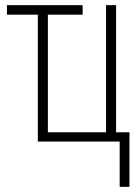

<svg xmlns="http://www.w3.org/2000/svg" viewBox="-20 -550 540 746"><path d="M445 176H483V-36H431V-530H392V-36H166V-493H301V-530H7V-493H127V0H445Z"/></svg>

Font: Noto Sans Mono ExtraCondensed ExtraLight
Style: Regular
Weight: 200
Width: 2
Designer: Monotype Design Team
Foundry: Monotype Imaging Inc.
Version: Version 2.014